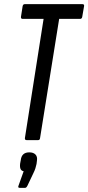

<svg xmlns="http://www.w3.org/2000/svg" viewBox="-20 -675 425 925"><path d="M108 0Q99 0 100 -10L190 -584H89Q80 -584 81 -594L89 -645Q91 -655 99 -655H377Q387 -655 385 -645L376 -593Q374 -584 366 -584H265L173 -10Q172 0 164 0ZM75 230Q65 230 69 220L94 150Q83 148 79 139Q75 130 77 113L80 97Q84 59 121 59Q141 59 151 69.5Q161 80 158 99L156 115Q154 125 150.5 136Q147 147 140 161L112 220Q107 230 101 230Z"/></svg>

Font: Sofia Sans Extra Condensed Medium
Style: Italic
Weight: 500
Italic angle: -9°
Version: Version 4.100